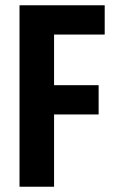

<svg xmlns="http://www.w3.org/2000/svg" viewBox="-20 -708 441 728"><path d="M54 0V-688H377V-577H185V-385H354V-274H185V0Z"/></svg>

Font: Saira Condensed
Style: Bold
Weight: 700
Width: 3
Designer: Hector Gatti with collaboration of the Omnibus-Type team
Foundry: Omnibus-Type
Version: Version 1.101